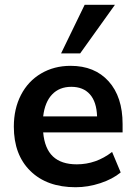

<svg xmlns="http://www.w3.org/2000/svg" viewBox="-20 -777 571 805"><path d="M494 -222H161Q167 -154 202 -121Q237 -88 302 -88Q383 -88 450 -140L486 -54Q452 -26 400.5 -9Q349 8 297 8Q177 8 107.5 -60Q38 -128 38 -246Q38 -321 68 -379Q98 -437 152.5 -469Q207 -501 276 -501Q377 -501 435.5 -436Q494 -371 494 -257ZM161 -289H387Q385 -350 357 -381.5Q329 -413 279 -413Q229 -413 198.5 -381Q168 -349 161 -289ZM316 -553H236L335 -757H462Z"/></svg>

Font: wassup Sans
Style: Bold
Weight: 700
Version: Version 2.001